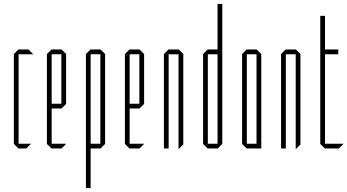

<svg xmlns="http://www.w3.org/2000/svg" viewBox="-20 -750 1755 970"><path d="M73 0 50 -23V-24H136V-23L113 0ZM50 -24V-477L73 -500H74V-24ZM74 -476V-500H124L147 -477V-476Z M240 0 217 -23V-24H314V-23L291 0ZM217 -24V-477L240 -500H241V-24ZM241 -202V-226H290V-202ZM241 -476V-500H291L314 -477V-476ZM290 -202V-476H314V-225L291 -202Z M438 -476V-500H488L511 -477V-476ZM414 200V-23H415L438 0V200ZM437 0 414 -23V-24H487V0ZM414 -24V-477L437 -500H438V-24ZM487 0V-476H511V-23L488 0Z M634 0 611 -23V-24H708V-23L685 0ZM611 -24V-477L634 -500H635V-24ZM635 -202V-226H684V-202ZM635 -476V-500H685L708 -477V-476ZM684 -202V-476H708V-225L685 -202Z M808 0V-477L831 -500H832V0ZM882 3V-476H906V-20L883 3ZM832 -476V-500H883L906 -477V-476Z M1102 -477 1079 -500V-730H1103V-477ZM1030 -476V-500H1080L1103 -477V-476ZM1029 0 1006 -23V-24H1079V0ZM1006 -24V-477L1029 -500H1030V-24ZM1079 0V-476H1103V-23L1080 0Z M1227 -476V-500H1277L1300 -477V-476ZM1226 0 1203 -23V-24H1276V0ZM1203 -24V-477L1226 -500H1227V-24ZM1276 0V-476H1300V0Z M1400 0V-477L1423 -500H1424V0ZM1474 3V-476H1498V-20L1475 3ZM1424 -476V-500H1475L1498 -477V-476Z M1598 -476V-670H1622V-500L1599 -476ZM1599 -476 1622 -500H1689V-476ZM1621 0 1598 -23V-476H1622V0ZM1622 0V-24H1715V-23L1692 0Z"/></svg>

Font: Foldit Thin
Style: Regular
Weight: 100
Designer: Sophia Tai
Foundry: Sophia Tai
Version: Version 1.003